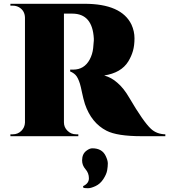

<svg xmlns="http://www.w3.org/2000/svg" viewBox="-20 -720 894 1015"><path d="M675 -590Q691 -555 691 -517.5Q691 -480 683 -451.5Q675 -423 658 -395Q621 -335 531 -321Q570 -310 601 -282Q634 -254 663 -204Q738 -76 778 -39Q808 -11 854 -10V0H729Q599 0 543 -29Q463 -70 429 -170Q420 -199 413.5 -231Q407 -263 402.5 -277.5Q398 -292 392 -304.5Q386 -317 379 -324Q367 -336 351 -342V-352H367Q425 -352 454 -405Q469 -433 472.5 -465.5Q476 -498 476 -506Q476 -514 476 -516Q469 -648 362 -648H318V-73Q318 -47 337 -28.5Q356 -10 382 -10H394V0H35V-10H48Q74 -10 92.5 -28Q111 -46 112 -72V-627Q111 -664 80 -682Q65 -690 48 -690H35V-700H426Q622 -700 675 -590ZM419 264Q450 250 450 222.5Q450 195 432 174.5Q414 154 414 128Q414 93 438 76Q454 64 468 64Q520 64 539 105Q550 128 550 144Q550 160 546.5 180.5Q543 201 526.5 226.5Q510 252 485.5 263.5Q461 275 446 275Q431 275 421 273Z"/></svg>

Font: Cinzel Decorative Black
Style: Regular
Weight: 900
Designer: Natanael Gama
Version: Version 1.002;PS 001.002;hotconv 1.0.56;makeotf.lib2.0.21325